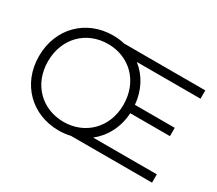

<svg xmlns="http://www.w3.org/2000/svg" viewBox="-128 -964 1400 1240"><g transform="rotate(30 572.5 -344.0)"><path d="M404 10C434 10 463 7 491 0H1096V-62H621C695 -120 744 -210 750 -318H1046V-380H749C740 -484 693 -570 621 -626H1096V-688H491C463 -695 434 -698 404 -698C205 -698 55 -552 55 -343C55 -136 205 10 404 10ZM404 -54C243 -54 122 -172 122 -343C122 -516 243 -634 404 -634C564 -634 685 -516 685 -343C685 -172 564 -54 404 -54Z"/></g></svg>

Font: Roundo
Style: Regular
Weight: 400
Designer: Shiva Nallaperumal
Foundry: Indian Type Foundry
Version: Version 2.000